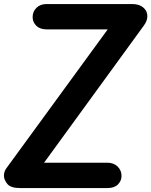

<svg xmlns="http://www.w3.org/2000/svg" viewBox="-52 -954 768 974"><path d="M50 0Q2 0 -15 -21.2Q-32 -42.5 -32 -62.5Q-32 -83.5 -20 -100L494.5 -805H184.5Q150.5 -805 132 -823.5Q113.5 -842 113.5 -867Q113.5 -895 132.8 -914.2Q152 -933.5 184.5 -933.5H619Q654 -933.5 674.8 -916Q695.5 -898.5 695.5 -872.5Q695.5 -861.5 691.5 -849.5Q687.5 -837.5 677.5 -824L171.5 -128.5H493.5Q525 -128.5 544.8 -109Q564.5 -89.5 564.5 -61.5Q564.5 -36.5 546.2 -18.2Q528 0 493.5 0Z"/></svg>

Font: Edu AU VIC WA NT Pre
Style: Bold
Weight: 700
Designer: Tina and Corey Anderson, Eben Sorkin, Mirko Velimirovic
Foundry: Google for Education
Version: Version 1.001